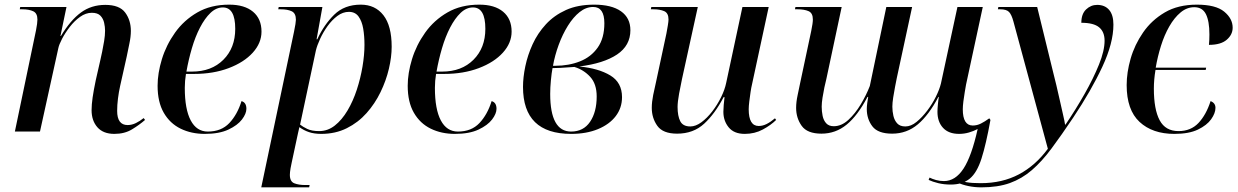

<svg xmlns="http://www.w3.org/2000/svg" viewBox="-20 -566 5327 826"><path d="M472 10Q424 10 399 -18.5Q374 -47 374 -92Q374 -116 378.5 -147Q383 -178 392 -221L412 -309Q415 -322 419.5 -343.5Q424 -365 428 -389.5Q432 -414 432 -434Q432 -450 428 -468Q424 -486 412 -498.5Q400 -511 375 -511Q349 -511 324.5 -493.5Q300 -476 280 -450Q260 -424 247 -399Q234 -374 231 -359L152 0H44L135 -436Q141 -467 141 -482Q141 -509 123 -517.5Q105 -526 76 -526H65L67 -536H266L240 -411H242Q283 -479 328 -512Q373 -545 433 -545Q494 -545 518.5 -512Q543 -479 543 -433Q543 -408 536.5 -378Q530 -348 525 -322L497 -197Q491 -170 487.5 -142Q484 -114 484 -89Q484 -28 529 -28Q547 -28 564.5 -36.5Q582 -45 598 -58L604 -50Q580 -29 548 -9.5Q516 10 472 10Z M861 10Q803 10 757 -12.5Q711 -35 684.5 -81Q658 -127 658 -197Q658 -251 676.5 -311.5Q695 -372 733 -425.5Q771 -479 829 -512.5Q887 -546 966 -546Q1032 -546 1068.5 -515.5Q1105 -485 1105 -430Q1105 -381 1067.5 -339.5Q1030 -298 964 -273Q898 -248 815 -248H780Q775 -218 775 -188Q775 -96 800.5 -48Q826 0 874 0Q932 0 966.5 -36.5Q1001 -73 1019 -131Q1040 -125 1040 -98Q1040 -77 1021 -52Q1002 -27 962.5 -8.5Q923 10 861 10ZM806 -258Q890 -258 941 -309Q992 -360 992 -442Q992 -534 939 -534Q910 -534 885.5 -510.5Q861 -487 840.5 -447.5Q820 -408 805.5 -358.5Q791 -309 782 -258Z M1245 -430Q1253 -469 1253 -481Q1253 -509 1235 -517.5Q1217 -526 1188 -526H1177L1179 -536H1367L1342 -397H1345Q1374 -460 1418 -503Q1462 -546 1532 -546Q1594 -546 1629.5 -500.5Q1665 -455 1665 -365Q1665 -321 1653 -270Q1641 -219 1617 -169.5Q1593 -120 1557 -79.5Q1521 -39 1472 -14.5Q1423 10 1362 10Q1332 10 1309.5 2.5Q1287 -5 1268 -19Q1264 -4 1262 7Q1260 18 1256 35L1235 133Q1233 140 1230 158Q1227 176 1227 186Q1227 215 1246 222.5Q1265 230 1293 230H1312L1310 240H1104ZM1353 -2Q1390 -2 1420.5 -26Q1451 -50 1475 -90.5Q1499 -131 1515 -180Q1531 -229 1539.5 -279.5Q1548 -330 1548 -373Q1548 -411 1542.5 -443Q1537 -475 1522.5 -495Q1508 -515 1481 -515Q1455 -515 1431.5 -497.5Q1408 -480 1389 -453.5Q1370 -427 1357 -398.5Q1344 -370 1339 -349L1271 -30Q1282 -21 1301.5 -11.5Q1321 -2 1353 -2Z M1937 10Q1879 10 1833 -12.5Q1787 -35 1760.5 -81Q1734 -127 1734 -197Q1734 -251 1752.5 -311.5Q1771 -372 1809 -425.5Q1847 -479 1905 -512.5Q1963 -546 2042 -546Q2108 -546 2144.5 -515.5Q2181 -485 2181 -430Q2181 -381 2143.5 -339.5Q2106 -298 2040 -273Q1974 -248 1891 -248H1856Q1851 -218 1851 -188Q1851 -96 1876.5 -48Q1902 0 1950 0Q2008 0 2042.5 -36.5Q2077 -73 2095 -131Q2116 -125 2116 -98Q2116 -77 2097 -52Q2078 -27 2038.5 -8.5Q1999 10 1937 10ZM1882 -258Q1966 -258 2017 -309Q2068 -360 2068 -442Q2068 -534 2015 -534Q1986 -534 1961.5 -510.5Q1937 -487 1916.5 -447.5Q1896 -408 1881.5 -358.5Q1867 -309 1858 -258Z M2437 10Q2230 10 2230 -192Q2230 -233 2240 -281Q2250 -329 2271.5 -376Q2293 -423 2328.5 -461.5Q2364 -500 2415 -523Q2466 -546 2536 -546Q2611 -546 2651.5 -517.5Q2692 -489 2692 -436Q2692 -370 2634.5 -331.5Q2577 -293 2472 -280Q2555 -272 2605.5 -241.5Q2656 -211 2656 -148Q2656 -102 2629 -66.5Q2602 -31 2552.5 -10.5Q2503 10 2437 10ZM2369 -283Q2427 -283 2475 -302Q2523 -321 2551.5 -361.5Q2580 -402 2580 -466Q2580 -536 2532 -536Q2501 -536 2473.5 -514Q2446 -492 2423 -455Q2400 -418 2383.5 -373Q2367 -328 2359 -283ZM2437 0Q2490 0 2518.5 -42Q2547 -84 2547 -151Q2547 -205 2519 -235.5Q2491 -266 2451 -278Q2446 -278 2428.5 -276.5Q2411 -275 2390.5 -274Q2370 -273 2357 -273Q2353 -252 2350 -220.5Q2347 -189 2347 -162Q2347 0 2437 0Z M3184 10Q3138 10 3115 -18Q3092 -46 3092 -85Q3092 -96 3093.5 -114.5Q3095 -133 3097 -148H3093Q3056 -77 3009.5 -34Q2963 9 2893 9Q2832 9 2808 -24.5Q2784 -58 2784 -102Q2784 -127 2790 -157Q2796 -187 2802 -212L2847 -422Q2850 -438 2853 -456Q2856 -474 2856 -482Q2856 -510 2837.5 -518Q2819 -526 2791 -526H2780L2782 -536H2982L2914 -226Q2908 -199 2901.5 -163Q2895 -127 2895 -106Q2895 -67 2906.5 -44.5Q2918 -22 2950 -22Q2973 -22 2997.5 -40Q3022 -58 3044 -86.5Q3066 -115 3082 -147.5Q3098 -180 3104 -209L3174 -536H3287L3215 -202Q3212 -190 3209 -170Q3206 -150 3203.5 -129.5Q3201 -109 3201 -96Q3201 -24 3244 -24Q3261 -24 3278 -32.5Q3295 -41 3314 -57L3319 -50Q3297 -28 3262 -9Q3227 10 3184 10Z M4070 228Q4041 228 4016.5 222Q3992 216 3975 208L3979 198Q3991 204 4007 208.5Q4023 213 4041 213Q4090 213 4125 159.5Q4160 106 4186 -11Q4169 -2 4148.5 4Q4128 10 4106 10Q4061 10 4037 -16Q4013 -42 4013 -85Q4013 -97 4015 -118Q4017 -139 4019 -149H4017Q3976 -71 3928.5 -31Q3881 9 3818 9Q3757 9 3733 -22.5Q3709 -54 3709 -97Q3709 -108 3711 -123Q3713 -138 3715 -149H3712Q3670 -69 3622.5 -30Q3575 9 3514 9Q3453 9 3429 -24.5Q3405 -58 3405 -102Q3405 -127 3411.5 -157Q3418 -187 3423 -212L3470 -433Q3477 -467 3477 -482Q3477 -510 3458.5 -518Q3440 -526 3411 -526H3400L3402 -536H3601L3535 -226Q3531 -211 3526.5 -189.5Q3522 -168 3518.5 -145.5Q3515 -123 3515 -107Q3515 -87 3519 -67.5Q3523 -48 3534.5 -35.5Q3546 -23 3567 -23Q3600 -23 3629.5 -50Q3659 -77 3683 -117Q3707 -157 3722 -196L3793 -536H3904L3838 -230Q3835 -215 3830.5 -192Q3826 -169 3822.5 -146Q3819 -123 3819 -107Q3819 -87 3823.5 -67.5Q3828 -48 3840 -35Q3852 -22 3875 -22Q3899 -22 3923 -41.5Q3947 -61 3969 -90Q3991 -119 4006.5 -150.5Q4022 -182 4028 -207L4099 -536H4208L4136 -202Q4134 -190 4130.5 -170Q4127 -150 4124.5 -129.5Q4122 -109 4122 -96Q4122 -26 4165 -26Q4183 -26 4200 -34.5Q4217 -43 4236 -57L4241 -50Q4222 55 4202.5 116Q4183 177 4152 202.5Q4121 228 4070 228Z M4202 240Q4173 240 4146.5 234.5Q4120 229 4101 220L4104 210Q4117 214 4139 218Q4161 222 4199 222Q4292 222 4363.5 184Q4435 146 4488 74L4340 -473Q4332 -503 4321 -514.5Q4310 -526 4283 -526H4273L4275 -536H4442L4512 -250Q4517 -231 4524.5 -199.5Q4532 -168 4539.5 -134Q4547 -100 4553.5 -72Q4560 -44 4562 -30H4564Q4608 -95 4646 -162Q4684 -229 4708 -288.5Q4732 -348 4732 -391Q4732 -429 4708.5 -448.5Q4685 -468 4632 -468Q4632 -506 4652.5 -525.5Q4673 -545 4700 -545Q4733 -545 4751.5 -523.5Q4770 -502 4770 -460Q4770 -381 4722.5 -279Q4675 -177 4597 -60Q4546 16 4504 72.5Q4462 129 4419 166Q4376 203 4324.5 221.5Q4273 240 4202 240Z M5032 10Q4938 10 4882.5 -41.5Q4827 -93 4827 -200Q4827 -254 4844 -313.5Q4861 -373 4897.5 -426Q4934 -479 4991 -512.5Q5048 -546 5129 -546Q5210 -546 5246.5 -516Q5283 -486 5283 -447Q5283 -417 5257.5 -395Q5232 -373 5181 -373Q5182 -383 5182.5 -394.5Q5183 -406 5183 -418Q5183 -475 5168 -505Q5153 -535 5118 -535Q5086 -535 5059 -512.5Q5032 -490 5010.5 -452.5Q4989 -415 4974.5 -368.5Q4960 -322 4952 -275H5169L5167 -265H4951Q4944 -223 4944 -185Q4944 -95 4969 -48.5Q4994 -2 5050 -2Q5103 -2 5136 -37Q5169 -72 5188 -131Q5209 -123 5209 -102Q5209 -79 5190.5 -53Q5172 -27 5133.5 -8.5Q5095 10 5032 10Z"/></svg>

Font: Noto Serif Display Medium
Style: Italic
Weight: 500
Italic angle: -12°
Designer: Monotype Design Team
Foundry: Monotype Imaging Inc.
Version: Version 2.009